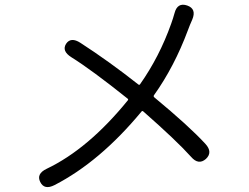

<svg xmlns="http://www.w3.org/2000/svg" viewBox="-20 -761 1040 802"><path d="M208 12Q165 34 148 -1Q131 -35 175 -56Q349 -139 514 -342Q517 -346 513 -349Q363 -469 278 -522Q237 -548 256 -578Q276 -608 316 -582Q435 -505 558 -408Q562 -405 565 -409Q646 -524 695 -662Q703 -684 709 -706Q721 -752 762 -738Q802 -724 783 -679Q773 -657 765 -635Q708 -482 623 -363Q620 -358 625 -354Q770 -234 838 -160Q870 -125 840 -97Q809 -70 778 -106Q718 -173 578 -296Q574 -299 571 -295Q398 -86 208 12Z"/></svg>

Font: Resource Han Rounded KR Normal
Style: Regular
Weight: 350
Designer: Cyano Hao (round all glyphs); Ryoko NISHIZUKA 西塚涼子 (kana, bopomofo & ideographs); Paul D. Hunt (Latin, Greek & Cyrillic)
Foundry: Cyano Hao
Version: 0.990